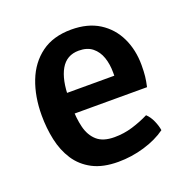

<svg xmlns="http://www.w3.org/2000/svg" viewBox="-100 -603 699 712"><g transform="rotate(-20 250.0 -247.5)"><path d="M113 -211V-292.5H345V-305.5Q345 -338 335.8 -365Q326.5 -392 306.2 -408.5Q286 -425 252.5 -425Q204.5 -425 181.2 -384.5Q158 -344 158 -271.5V-236.5Q158 -192.5 167 -156.2Q176 -120 199.8 -99Q223.5 -78 268 -78Q305.5 -78 340 -88.5Q374.5 -99 405.5 -114.5Q419.5 -101.5 428.5 -81Q437.5 -60.5 440 -43Q404 -17 353.5 -2Q303 13 250.5 13Q190 13 149.5 -8.2Q109 -29.5 85.2 -66Q61.5 -102.5 51.5 -149Q41.5 -195.5 41.5 -246Q41.5 -320.5 64.5 -379.8Q87.5 -439 134.5 -473.5Q181.5 -508 253 -508Q318 -508 362.8 -479.8Q407.5 -451.5 430.5 -403.2Q453.5 -355 453.5 -295.5Q453.5 -269.5 451.5 -251.2Q449.5 -233 444.5 -211Z"/></g></svg>

Font: Signika Light Medium
Style: Regular
Weight: 500
Version: Version 2.003;gftools[0.9.32]